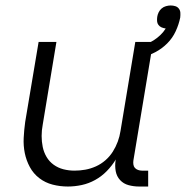

<svg xmlns="http://www.w3.org/2000/svg" viewBox="-20 -673 679 701"><path d="M228 8Q199 8 172 1Q145 -6 123.5 -22.5Q102 -39 89 -63Q76 -87 70.5 -114Q65 -141 66.5 -170Q68 -199 72 -228L121 -520H186L136 -218Q132 -197 132 -176.5Q132 -156 136 -136.5Q140 -117 150 -100Q160 -83 176 -71.5Q192 -60 211.5 -55Q231 -50 252 -50Q272 -50 291.5 -53.5Q311 -57 330 -65.5Q349 -74 365 -88Q381 -102 392 -119.5Q403 -137 410 -156Q417 -175 420 -195L474 -520H539L467 -87Q466 -80 467 -72.5Q468 -65 472.5 -60Q477 -55 484 -52.5Q491 -50 498 -50H521V8H488Q468 8 449.5 3Q431 -2 418.5 -15.5Q406 -29 402.5 -48Q399 -67 402 -87L403 -91Q389 -68 370 -48.5Q351 -29 327.5 -16Q304 -3 278.5 2.5Q253 8 228 8ZM496 -462 484 -502Q498 -506 512.5 -511.5Q527 -517 540.5 -525.5Q554 -534 565.5 -545Q577 -556 585 -569Q577 -570 570 -573Q563 -576 558.5 -582Q554 -588 553.5 -595.5Q553 -603 554 -611Q555 -619 559 -627.5Q563 -636 570 -642Q577 -648 586 -650.5Q595 -653 603 -653Q612 -653 620 -650.5Q628 -648 633 -641.5Q638 -635 638.5 -626.5Q639 -618 638 -609Q633 -584 621.5 -559Q610 -534 590.5 -514.5Q571 -495 547 -482.5Q523 -470 496 -462Z"/></svg>

Font: Iosevka Light Extended
Style: Italic
Weight: 300
Width: 7
Italic angle: -9°
Monospace: yes
Designer: Belleve Invis
Foundry: Belleve Invis
Version: Version 32.5.0; ttfautohint (v1.8.4)